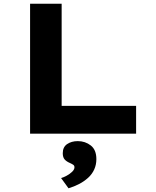

<svg xmlns="http://www.w3.org/2000/svg" viewBox="-20 -720 840 1034"><path d="M142 0V-700H312V-150H713V0ZM349 294 309 239Q323 235 339.5 226Q356 217 368.5 205Q381 193 381 181Q381 172 374.5 167.5Q368 163 357 158Q338 150 328 138.5Q318 127 318 105Q318 72 341.5 56Q365 40 399 40Q439 40 469 63.5Q499 87 499 137Q499 167 487.5 192.5Q476 218 454.5 237.5Q433 257 406 271Q379 285 349 294Z"/></svg>

Font: Lexend Mega
Style: Bold
Weight: 700
Version: Version 1.007